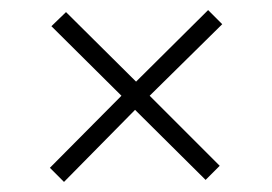

<svg xmlns="http://www.w3.org/2000/svg" viewBox="-20 -481 540 381"><path d="M107 -120 79 -148 221 -291 82 -429 111 -457 250 -319 393 -461 421 -433 277 -291 416 -152 388 -124 248 -263Z"/></svg>

Font: DM Sans ExtraLight
Style: Regular
Weight: 200
Designer: Colophon Foundry, Jonny Pinhorn
Foundry: Colophon Foundry
Version: Version 4.004; ttfautohint (v1.8.4.7-5d5b)